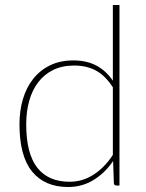

<svg xmlns="http://www.w3.org/2000/svg" viewBox="-20 -743 586 769"><path d="M432 -393.5Q401 -441 363.5 -460.8Q326 -480.5 277.5 -480.5Q229 -480.5 193 -462.8Q157 -445 133 -413.5Q109 -382 97 -339Q85 -296 85 -245.5Q85 -128 129.2 -71.5Q173.5 -15 258.5 -15Q310.5 -15 354.8 -43.5Q399 -72 432 -122.5ZM458.5 -723V0H446.5Q436.5 0 436 -10L433 -98Q400 -49.5 354.2 -21.8Q308.5 6 253 6Q159 6 108.5 -56Q58 -118 58 -245.5Q58 -299.5 71.8 -346Q85.5 -392.5 112.8 -427Q140 -461.5 180.2 -481.2Q220.5 -501 273.5 -501Q326.5 -501 365.2 -480.8Q404 -460.5 432 -420V-723Z"/></svg>

Font: Lato 2
Style: Regular
Weight: 200
Designer: Lukasz Dziedzic with Adam Twardoch and Botio Nikoltchev
Foundry: tyPoland Lukasz Dziedzic
Version: Version 2.015; 2015-08-06; http://www.latofonts.com/